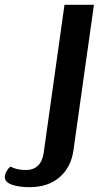

<svg xmlns="http://www.w3.org/2000/svg" viewBox="-174 -570 464 795"><path d="M-148 180Q-154 173 -154 163Q-154 151 -145.5 137Q-137 123 -130 120Q-105 134 -66 134Q-36 134 -17 116Q2 98 7 62L93 -550H215L130 53Q120 123 72.5 164Q25 205 -52 205Q-85 205 -112 198.5Q-139 192 -148 180Z"/></svg>

Font: Krub SemiBold
Style: Italic
Weight: 600
Italic angle: -8°
Designer: Ekaluck Peanpanawate
Foundry: Cadson Demak Co.,Ltd.
Version: Version 1.000; ttfautohint (v1.6)